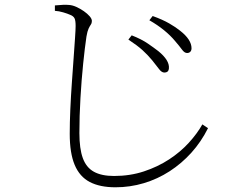

<svg xmlns="http://www.w3.org/2000/svg" viewBox="-20 -755 1040 815"><path d="M626 -499Q607 -522 585 -542Q563 -562 525 -587L539 -605Q580 -589 607 -570.5Q634 -552 652 -538Q700 -499 697 -465Q696 -455 691 -451Q686 -447 678 -447Q666 -447 655 -462Q644 -477 626 -499ZM723 -581Q704 -604 676.5 -626.5Q649 -649 614 -669L628 -687Q670 -672 698.5 -655.5Q727 -639 744 -625Q793 -587 793 -550Q793 -541 788 -535.5Q783 -530 774 -530Q763 -530 752.5 -544.5Q742 -559 723 -581ZM213 -709V-732Q233 -734 247.5 -734.5Q262 -735 273 -734Q288 -733 304.5 -725.5Q321 -718 336 -707.5Q351 -697 360.5 -686Q370 -675 370 -666Q370 -657 365.5 -650.5Q361 -644 356 -633.5Q351 -623 347 -600Q340 -553 333 -484.5Q326 -416 321.5 -339Q317 -262 317 -190Q317 -124 331.5 -84Q346 -44 378.5 -26Q411 -8 464 -8Q532 -8 591 -27.5Q650 -47 698 -78.5Q746 -110 781.5 -149Q817 -188 839 -227L863 -211Q834 -153 792.5 -107Q751 -61 700 -28Q649 5 590.5 22.5Q532 40 470 40Q404 40 361 17.5Q318 -5 297 -55Q276 -105 276 -187Q276 -235 278.5 -291Q281 -347 285 -403Q289 -459 292.5 -508.5Q296 -558 298.5 -594Q301 -630 301 -645Q301 -669 296 -678Q291 -687 278 -692Q267 -697 248.5 -702.5Q230 -708 213 -709Z"/></svg>

Font: Early Summer Mincho VF
Style: Regular
Weight: 250
Designer: GuiWonder
Version: Version 1.002